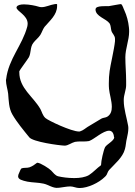

<svg xmlns="http://www.w3.org/2000/svg" viewBox="-20 -739 679 965"><path d="M378 206H381C421 206 477 180 507 150L512 145C519 138 520 125 528 116C556 85 597 53 608 10C613 -7 613 -27 618 -45C621 -59 625 -77 625 -93C625 -98 625 -102 624 -107C617 -147 602 -192 602 -233V-238C602 -262 614 -287 614 -311V-332C614 -371 610 -411 610 -451C610 -494 629 -538 629 -579C629 -587 629 -594 628 -601C625 -631 617 -661 605 -687C601 -694 596 -714 589 -718C587 -720 536 -709 526 -708C516 -708 462 -711 461 -695C461 -694 460 -693 460 -692C460 -656 513 -646 531 -621C537 -612 537 -594 540 -584C544 -570 558 -561 558 -544V-532C554 -491 534 -408 531 -382C528 -362 527 -341 527 -320C527 -311 527 -301 528 -292C530 -268 542 -232 542 -202C542 -182 537 -164 520 -153C511 -147 499 -148 490 -143L420 -101C407 -93 399 -84 383 -79C382 -78 379 -78 377 -78C339 -78 222 -133 208 -146C194 -159 191 -176 183 -191C146 -255 77 -295 77 -376V-381C77 -384 120 -442 125 -451C137 -474 131 -502 147 -523C158 -538 173 -548 183 -564C191 -577 195 -592 204 -604C230 -635 267 -664 267 -709V-717C267 -718 265 -719 262 -719L254 -718C233 -715 210 -703 189 -703C183 -703 178 -704 172 -706C160 -710 127 -717 101 -717C84 -717 69 -714 64 -705C63 -704 63 -702 63 -701C63 -683 119 -663 119 -620C119 -615 118 -610 117 -605C92 -511 23 -443 11 -342C10 -339 10 -337 10 -335C10 -314 19 -287 21 -268C24 -233 24 -195 42 -164C65 -124 98 -85 127 -49C145 -26 276 -8 305 -7C322 -7 340 -22 357 -26C367 -28 378 -28 388 -28H396C407 -28 417 -28 427 -30L432 -32C453 -40 499 -82 528 -82C541 -82 551 -73 553 -50C554 -50 554 -49 554 -49C554 -31 516 -14 508 1C500 17 488 71 488 89V90C488 91 488 91 487 92C467 106 449 127 427 141C408 152 381 156 353 156C323 156 293 152 272 147C257 143 247 128 237 118C229 109 183 79 168 79C167 79 166 79 165 80C152 90 144 96 128 102C116 106 99 103 89 107C83 110 80 123 77 128C73 136 71 142 71 147C71 163 91 168 118 174C145 179 172 178 199 184C223 189 246 208 272 205L282 204C299 202 316 198 334 198C348 198 363 206 378 206Z"/></svg>

Font: Ancial
Style: Regular
Weight: 400
Designer: Daytona Mess (Anne-Dauphine Borione)
Foundry: Daytona Mess (Anne-Dauphine Borione)
Version: Version 1.000;Glyphs 3.2 (3192)